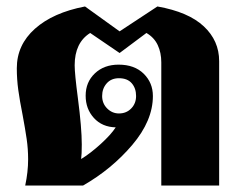

<svg xmlns="http://www.w3.org/2000/svg" viewBox="-20 -574 753 594"><path d="M67 -81Q67 -113 62.5 -144Q58 -175 50 -218Q41 -263 36.5 -296Q32 -329 32 -363Q32 -435 88 -485Q144 -535 243 -554L350 -477L467 -554Q563 -537 610.5 -492.5Q658 -448 658 -385V0H479V-381Q479 -411 468 -434.5Q457 -458 433 -472L350 -410L259 -472Q211 -442 211 -372Q211 -346 221 -270Q233 -178 233 -127Q233 -96 231 -82Q259 -99 291 -128Q323 -157 338 -180Q296 -181 270.5 -209Q245 -237 245 -278Q245 -320 273.5 -347Q302 -374 347 -374Q396 -374 424.5 -346Q453 -318 453 -277Q453 -201 389.5 -126Q326 -51 237 0H58Q67 -42 67 -81ZM401 -277Q401 -301 387.5 -316.5Q374 -332 348 -332Q324 -332 310 -316Q296 -300 296 -277Q296 -254 311.5 -238.5Q327 -223 348 -223Q371 -223 386 -238.5Q401 -254 401 -277Z"/></svg>

Font: Taviraj Bold
Style: Regular
Weight: 700
Designer: Katatrad Team
Foundry: CadsonDemak
Version: Version 1.030